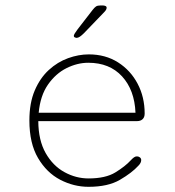

<svg xmlns="http://www.w3.org/2000/svg" viewBox="-20 -692 659 722"><path d="M313 10.5Q257.5 10.5 206.5 -16Q155.5 -42.5 123 -97.8Q90.5 -153 90.5 -239Q90.5 -304.5 110.5 -351.5Q130.5 -398.5 163.5 -428.8Q196.5 -459 236 -473.2Q275.5 -487.5 314 -487.5Q376.5 -487.5 423.8 -457.5Q471 -427.5 497.5 -377.2Q524 -327 524 -265Q524 -251 516.2 -243.8Q508.5 -236.5 495 -236.5H124Q124.5 -164 151.8 -116.2Q179 -68.5 222.2 -44.8Q265.5 -21 313 -21Q377 -21 414 -43.8Q451 -66.5 472 -89.5Q478.5 -96.5 483.8 -100.2Q489 -104 495 -104Q501 -104 506 -100.2Q511 -96.5 511 -90Q511 -85 508.5 -79.8Q506 -74.5 500.5 -69Q476 -42 431 -15.8Q386 10.5 313 10.5ZM125.5 -268H489.5Q486 -353.5 439 -404.8Q392 -456 312 -456Q271 -456 230.2 -435.8Q189.5 -415.5 160.5 -374Q131.5 -332.5 125.5 -268ZM267.5 -549.5Q265.5 -549.5 261.5 -551.2Q257.5 -553 257.5 -557Q257.5 -563 272 -582L328.5 -655Q335.5 -664 341.2 -667.8Q347 -671.5 358 -671.5H366Q372 -671.5 376.5 -669.5Q381 -667.5 381 -663Q381 -655.5 372 -646.5L295.5 -567Q287.5 -559 280.5 -554.2Q273.5 -549.5 267.5 -549.5Z"/></svg>

Font: Sono Monospace ExtraLight
Style: Regular
Weight: 250
Version: Version 2.112